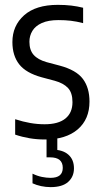

<svg xmlns="http://www.w3.org/2000/svg" viewBox="-20 -571 418 799"><path d="M166.7 9.5Q133.9 9.5 103 4.3Q72.1 -0.9 43.1 -10.8V-74.9Q76 -64.3 105.9 -59.1Q135.8 -53.9 165.7 -53.9Q222.8 -53.9 252.2 -77.8Q281.6 -101.8 281.6 -145.8Q281.6 -185.1 262.9 -204.9Q244.3 -224.8 208.1 -234.8L153.4 -249.4Q88.2 -267.3 59.9 -303.4Q31.6 -339.5 31.6 -396Q31.6 -464 80.3 -507.4Q129.1 -550.8 220.6 -550.8Q250.9 -550.8 276.5 -547.8Q302.1 -544.7 325.9 -538.8V-474.7Q298.7 -481.8 274.8 -484.6Q250.9 -487.4 223.5 -487.4Q180.8 -487.4 154 -475.2Q127.2 -463 114.8 -442.5Q102.4 -422 102.4 -397.3Q102.4 -362.7 119.9 -342.8Q137.4 -322.8 173.9 -312.4L228.6 -297.9Q297.4 -279.4 324.9 -242.6Q352.4 -205.8 352.4 -148.3Q352.4 -74.5 303.3 -32.5Q254.1 9.5 166.7 9.5ZM190.6 207.7Q171 207.7 151 203.5Q131.1 199.2 115.3 191.8V151.7Q135.5 161.5 154.7 165.3Q173.8 169.1 190 169.1Q216.1 169.1 228.7 158.6Q241.2 148.1 241.2 127.5Q241.2 83.8 188.8 83.8H173.7V-10H218.5V68.4L196 51.6Q240.6 51.6 264.2 72.3Q287.8 93 287.8 129.5Q287.8 164.5 263.5 186.1Q239.3 207.7 190.6 207.7Z"/></svg>

Font: Encode Sans Condensed Thin
Style: Regular
Weight: 100
Width: 3
Designer: Multiple Designers
Foundry: Impallari Type
Version: Version 3.002